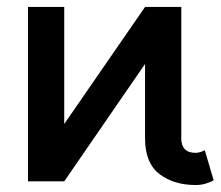

<svg xmlns="http://www.w3.org/2000/svg" viewBox="-20 -528 644 559"><path d="M507.8 -125Q507.8 -83 549.8 -83Q555.7 -83 563.7 -85.4Q571.8 -87.9 576.2 -90.8L602.1 -2.9Q593.8 2 579.6 6.3Q565.4 10.7 549.8 10.7Q486.3 10.7 444.3 -21.2Q402.3 -53.2 402.3 -125V-341.8L167 0H61.5V-507.8H167V-167L402.3 -507.8H507.8Z"/></svg>

Font: Giphurs Medium
Style: Regular
Weight: 500
Version: Version 0.920; ttfautohint (v1.8.4.7-5d5b)